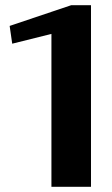

<svg xmlns="http://www.w3.org/2000/svg" viewBox="-20 -720 430 740"><path d="M178.2 0V-589.3L27.1 -551.6L17.2 -620.1L254.6 -700H330.7V0Z"/></svg>

Font: Sutasoma
Style: Regular
Weight: 400
Designer: Izhar Fathurrohim, Akbar Rohmanto, Arusyal Khofiqoini
Foundry: Kiwari Kolektiv
Version: Version 1.102